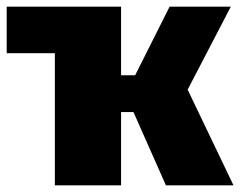

<svg xmlns="http://www.w3.org/2000/svg" viewBox="-20 -554 718 574"><path d="M678 0H476L379 -219H342V0H144V-395H0V-534H342V-329H384L487 -534H670L541 -286Z"/></svg>

Font: Trujillo Black
Style: Regular
Weight: 900
Designer: Fira Sans original fonts by bBox Type GmbH, Carrois Corporate GbR, & Edenspiekermann AG / Changes by Cristiano Sobral
Foundry: Fira Sans original fonts by bBox Type GmbH, Carrois Corporate GbR, & Edenspiekermann AG / Changes by Cristiano Sobral
Version: Version 4.301;July 28, 2020;FontCreator 13.0.0.2655 64-bit